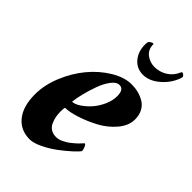

<svg xmlns="http://www.w3.org/2000/svg" viewBox="-191 -688 768 768"><g transform="rotate(45 192.5 -304.5)"><path d="M276.4 -551.8Q305.2 -551.8 329.8 -567.1Q354.5 -582.5 367.2 -612.3Q367.2 -615.2 371.1 -615.2Q375.5 -615.2 380.4 -610.6Q385.3 -606 384.8 -602.5Q384.8 -602.1 383.8 -598.9Q382.8 -595.7 382.8 -594.7Q368.7 -554.7 335 -525.9Q301.3 -497.1 265.6 -497.1Q229 -497.1 206.5 -525.4Q184.1 -553.7 186.5 -595.7Q186.5 -596.7 187 -599.4Q187.5 -602.1 187.5 -602.5Q188 -606 194.8 -610.6Q201.7 -615.2 206.1 -615.2Q209 -615.2 209 -612.3Q209.5 -583 230 -567.4Q250.5 -551.8 276.4 -551.8ZM261.7 -438.5Q281.7 -438.5 299.8 -433.8Q317.9 -429.2 334.2 -419.4Q350.6 -409.7 360.4 -391.4Q370.1 -373 370.1 -348.6Q370.1 -313.5 342.8 -281Q315.4 -248.5 276.9 -228Q238.3 -207.5 200.7 -195.6Q163.1 -183.6 138.7 -183.6Q136.7 -177.7 136.7 -159.2Q136.7 -144 139.4 -130.6Q142.1 -117.2 148.2 -104Q154.3 -90.8 166.5 -83Q178.7 -75.2 196.3 -75.2Q203.1 -75.2 210.9 -77.1Q218.8 -79.1 226.1 -82.8Q233.4 -86.4 240.7 -90.8Q248 -95.2 254.6 -100.6Q261.2 -106 267.1 -110.8Q272.9 -115.7 278.1 -120.8Q283.2 -126 286.1 -129.4Q289.1 -132.8 292 -135.7L294.9 -138.7Q300.8 -138.7 305.2 -127.2Q309.6 -115.7 309.6 -109.4Q304.2 -100.6 283.9 -82Q263.7 -63.5 237.3 -43.7Q210.9 -23.9 180.2 -9Q149.4 5.9 127.9 5.9Q75.7 5.9 45.7 -31.7Q15.6 -69.3 15.6 -136.7Q15.6 -189.5 38.3 -244.6Q61 -299.8 96.2 -342Q131.3 -384.3 176 -411.4Q220.7 -438.5 261.7 -438.5ZM141.6 -220.7Q155.8 -220.7 175 -233.2Q194.3 -245.6 211.9 -265.1Q229.5 -284.7 241.7 -311.5Q253.9 -338.4 253.9 -364.3Q253.9 -402.3 228.5 -402.3Q211.9 -402.3 196 -381.3Q180.2 -360.4 169.2 -330.1Q158.2 -299.8 150.9 -270.5Q143.6 -241.2 141.6 -220.7Z"/></g></svg>

Font: Amiri
Style: Bold Slanted
Weight: 700
Italic angle: 9°
Designer: Khaled Hosny
Version: Version 000.107